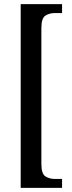

<svg xmlns="http://www.w3.org/2000/svg" viewBox="-20 -780 349 928"><path d="M80 128V-760H280V-717H246Q219 -717 199.5 -704.5Q180 -692 180 -645V13Q180 60 199.5 72.5Q219 85 246 85H280V128Z"/></svg>

Font: Noto Serif Hebrew ExtraCondensed Medium
Style: Regular
Weight: 500
Width: 2
Designer: Monotype Design Team
Foundry: Monotype Imaging Inc.
Version: Version 2.004; ttfautohint (v1.8.4.7-5d5b)